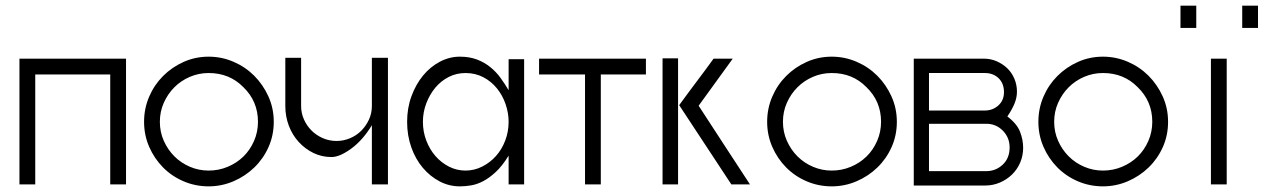

<svg xmlns="http://www.w3.org/2000/svg" viewBox="-20 -656 4499 681"><path d="M427 -448V-2H371V-392H105V-2H49V-448Z M720 -455Q766 -455 808 -437Q850 -419 881.5 -387.5Q913 -356 932 -314Q951 -272 951 -224Q951 -176 932.5 -134.5Q914 -93 882 -62Q850 -31 808 -13Q766 5 720 5Q673 5 631 -13Q589 -31 558 -62.5Q527 -94 509 -135.5Q491 -177 491 -224Q491 -271 509 -313Q527 -355 558.5 -386.5Q590 -418 631.5 -436.5Q673 -455 720 -455ZM843 -347Q794 -397 720 -397Q685 -397 653.5 -383.5Q622 -370 598.5 -346.5Q575 -323 561 -291.5Q547 -260 547 -224Q547 -188 561 -156.5Q575 -125 598.5 -101.5Q622 -78 653.5 -64.5Q685 -51 720 -51Q756 -51 788 -64.5Q820 -78 843.5 -101Q867 -124 881 -156Q895 -188 895 -224Q895 -297 843 -347Z M1299 -2V-212Q1267 -159 1226 -129Q1185 -99 1156 -99Q1121 -99 1091.5 -113.5Q1062 -128 1039.5 -152.5Q1017 -177 1004.5 -210Q992 -243 992 -280V-451H1048V-280Q1048 -255 1058 -232.5Q1068 -210 1085 -193Q1102 -176 1125 -166Q1148 -156 1174 -156Q1198 -156 1221 -165.5Q1244 -175 1261 -192Q1278 -209 1288.5 -231.5Q1299 -254 1299 -280V-451H1356V-2Z M1839 -446V-2H1784V-104Q1762 -68 1739 -46.5Q1716 -25 1694 -13.5Q1672 -2 1651 1.5Q1630 5 1611 5Q1573 5 1539.5 -12.5Q1506 -30 1480 -60.5Q1454 -91 1439 -133Q1424 -175 1424 -224Q1424 -273 1439.5 -315Q1455 -357 1480.5 -388Q1506 -419 1540 -437Q1574 -455 1611 -455Q1645 -455 1671.5 -445Q1698 -435 1719 -418Q1740 -401 1755.5 -379.5Q1771 -358 1784 -336V-446ZM1784 -224Q1784 -255 1773.5 -286Q1763 -317 1743 -342Q1723 -367 1694.5 -382Q1666 -397 1631 -397Q1599 -397 1571.5 -383Q1544 -369 1524 -345Q1504 -321 1492 -289.5Q1480 -258 1480 -224Q1480 -189 1492 -157.5Q1504 -126 1524.5 -102.5Q1545 -79 1572.5 -65Q1600 -51 1631 -51Q1662 -51 1690 -65Q1718 -79 1739 -102.5Q1760 -126 1772 -157.5Q1784 -189 1784 -224Z M2271 -392H2111V-2H2055V-392H1892V-448H2271Z M2389 -283Q2404 -304 2420.5 -326Q2437 -348 2453 -369.5Q2469 -391 2484 -411Q2499 -431 2511 -448H2579L2458 -281Q2502 -213 2548.5 -142Q2595 -71 2640 -2H2574ZM2385 -449V-2H2330V-449Z M2930 -455Q2976 -455 3018 -437Q3060 -419 3091.5 -387.5Q3123 -356 3142 -314Q3161 -272 3161 -224Q3161 -176 3142.5 -134.5Q3124 -93 3092 -62Q3060 -31 3018 -13Q2976 5 2930 5Q2883 5 2841 -13Q2799 -31 2768 -62.5Q2737 -94 2719 -135.5Q2701 -177 2701 -224Q2701 -271 2719 -313Q2737 -355 2768.5 -386.5Q2800 -418 2841.5 -436.5Q2883 -455 2930 -455ZM3053 -347Q3004 -397 2930 -397Q2895 -397 2863.5 -383.5Q2832 -370 2808.5 -346.5Q2785 -323 2771 -291.5Q2757 -260 2757 -224Q2757 -188 2771 -156.5Q2785 -125 2808.5 -101.5Q2832 -78 2863.5 -64.5Q2895 -51 2930 -51Q2966 -51 2998 -64.5Q3030 -78 3053.5 -101Q3077 -124 3091 -156Q3105 -188 3105 -224Q3105 -297 3053 -347Z M3469 -448Q3494 -448 3515.5 -438.5Q3537 -429 3553 -413.5Q3569 -398 3578 -376.5Q3587 -355 3587 -331Q3587 -310 3578.5 -289Q3570 -268 3553 -243Q3587 -217 3598 -188.5Q3609 -160 3609 -132Q3609 -104 3598.5 -79.5Q3588 -55 3569.5 -37Q3551 -19 3526.5 -8.5Q3502 2 3475 2H3221V-448ZM3275 -217V-49H3478Q3512 -49 3536.5 -72Q3561 -95 3561 -133Q3561 -168 3537 -192.5Q3513 -217 3478 -217ZM3275 -397V-264H3473Q3501 -264 3521 -282Q3541 -300 3541 -329Q3541 -360 3522 -378.5Q3503 -397 3473 -397Z M3892 -455Q3938 -455 3980 -437Q4022 -419 4053.5 -387.5Q4085 -356 4104 -314Q4123 -272 4123 -224Q4123 -176 4104.5 -134.5Q4086 -93 4054 -62Q4022 -31 3980 -13Q3938 5 3892 5Q3845 5 3803 -13Q3761 -31 3730 -62.5Q3699 -94 3681 -135.5Q3663 -177 3663 -224Q3663 -271 3681 -313Q3699 -355 3730.5 -386.5Q3762 -418 3803.5 -436.5Q3845 -455 3892 -455ZM4015 -347Q3966 -397 3892 -397Q3857 -397 3825.5 -383.5Q3794 -370 3770.5 -346.5Q3747 -323 3733 -291.5Q3719 -260 3719 -224Q3719 -188 3733 -156.5Q3747 -125 3770.5 -101.5Q3794 -78 3825.5 -64.5Q3857 -51 3892 -51Q3928 -51 3960 -64.5Q3992 -78 4015.5 -101Q4039 -124 4053 -156Q4067 -188 4067 -224Q4067 -297 4015 -347Z M4331 -448V-2H4275V-448ZM4442 -636V-557H4386V-636ZM4223 -636V-557H4167V-636Z"/></svg>

Font: Fundamental  Brigade Scvhlank
Style: Regular
Weight: 100
Designer: Peter Wiegel, original typeface by Arno Drescher 1935
Foundry: Peter Wiegel
Version: Version 0.000 2012 initial release